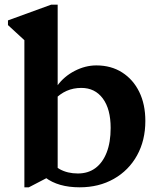

<svg xmlns="http://www.w3.org/2000/svg" viewBox="-20 -785 679 819"><path d="M320 14Q228 14 173 -28V-121Q201 -82 234.5 -63.5Q268 -45 312 -45Q356 -45 387 -68Q418 -91 435 -134.5Q452 -178 452 -239Q452 -320 418.5 -365Q385 -410 327 -410Q293 -410 264.5 -397.5Q236 -385 211 -359V-419H224Q253 -459 298.5 -482.5Q344 -506 391 -506Q454 -506 501 -476Q548 -446 574 -393Q600 -340 600 -269Q600 -186 564.5 -122Q529 -58 465.5 -22Q402 14 320 14ZM84 14V-648L127 -574L14 -678V-698L198 -765H226V-50L103 14Z"/></svg>

Font: Platypi Light SemiBold
Style: Regular
Weight: 600
Version: Version 1.200